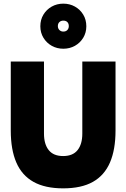

<svg xmlns="http://www.w3.org/2000/svg" viewBox="-20 -1018 692 1052"><path d="M326 14Q227 14 163.5 -21.5Q100 -57 69.5 -127.5Q39 -198 39 -303V-681H221V-286Q221 -228 247 -195.5Q273 -163 326 -163Q379 -163 405 -195.5Q431 -228 431 -286V-681H613V-303Q613 -198 582.5 -127.5Q552 -57 489 -21.5Q426 14 326 14ZM327 -751Q292 -751 263.5 -767Q235 -783 218 -811Q201 -839 201 -874Q201 -910 218 -938Q235 -966 263.5 -982Q292 -998 327 -998Q362 -998 390.5 -982Q419 -966 436 -938Q453 -910 453 -874Q453 -839 436 -811Q419 -783 390.5 -767Q362 -751 327 -751ZM327 -845Q341 -845 349 -853.5Q357 -862 357 -875Q357 -889 349 -897Q341 -905 327 -905Q314 -905 305.5 -897Q297 -889 297 -875Q297 -862 305.5 -853.5Q314 -845 327 -845Z"/></svg>

Font: Gabarito Black
Style: Regular
Weight: 900
Designer: Leandro Assis / Alvaro Franca / Felipe Casaprima
Foundry: Naipe Foundry
Version: Version 1.000